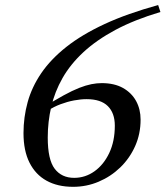

<svg xmlns="http://www.w3.org/2000/svg" viewBox="-20 -729 655 760"><path d="M606 -709 615 -681.5Q512.5 -651 437.2 -610.8Q362 -570.5 310.2 -522.5Q258.5 -474.5 227.5 -420Q196.5 -365.5 182.8 -306.2Q169 -247 169 -184.5Q169 -97 196.5 -61Q224 -25 273.5 -25Q317.5 -25 354 -51Q390.5 -77 412.5 -123.5Q434.5 -170 434.5 -231.5Q434.5 -281.5 406.8 -309Q379 -336.5 323 -336.5Q299.5 -336.5 273 -331.5Q246.5 -326.5 219.8 -316.5Q193 -306.5 169.5 -291L151 -303.5Q197 -332.5 231.8 -351.5Q266.5 -370.5 293.2 -381Q320 -391.5 341.8 -395.8Q363.5 -400 382.5 -400Q432.5 -400 466.8 -380.8Q501 -361.5 518.8 -329Q536.5 -296.5 536.5 -255.5Q536.5 -199 515 -150.8Q493.5 -102.5 456 -66.2Q418.5 -30 370.5 -9.8Q322.5 10.5 269.5 10.5Q208 10.5 164.2 -13.8Q120.5 -38 96.8 -85.2Q73 -132.5 73 -202Q73 -265 89.5 -324.8Q106 -384.5 143.2 -439.2Q180.5 -494 242.2 -543Q304 -592 394 -633.8Q484 -675.5 606 -709Z"/></svg>

Font: Newsreader 36pt Medium
Style: Italic
Weight: 500
Italic angle: -17°
Designer: Hugues Gentile
Foundry: Production Type
Version: Version 1.003